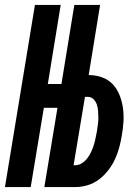

<svg xmlns="http://www.w3.org/2000/svg" viewBox="-37 -755 557 775"><path d="M-17 0 104 -735H208L156 -416H211L263 -735H367L321 -452Q349 -452 374.5 -443Q400 -434 417.5 -415.5Q435 -397 445 -372.5Q455 -348 459 -321Q463 -294 461.5 -266Q460 -238 455 -210Q451 -185 444.5 -160.5Q438 -136 427.5 -113Q417 -90 400.5 -68.5Q384 -47 363 -31Q342 -15 317 -7.5Q292 0 268 0H142L195 -320H140L87 0ZM260 -88H267Q281 -88 294 -96.5Q307 -105 316 -117Q325 -129 331 -142Q337 -155 341.5 -169Q346 -183 348.5 -196.5Q351 -210 354 -224Q356 -238 358 -252Q360 -266 360 -279.5Q360 -293 359 -306.5Q358 -320 354 -332.5Q350 -345 340.5 -354.5Q331 -364 317 -364H306Z"/></svg>

Font: Iosevka Curly
Style: Bold Italic
Weight: 700
Italic angle: -9°
Monospace: yes
Designer: Belleve Invis
Foundry: Belleve Invis
Version: Version 22.1.2; ttfautohint (v1.8.4)